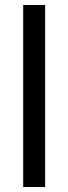

<svg xmlns="http://www.w3.org/2000/svg" viewBox="-20 -750 274 770"><path d="M73 -730H161V0H73Z"/></svg>

Font: IngvarSans
Style: Regular
Weight: 500
Version: Version 3.000